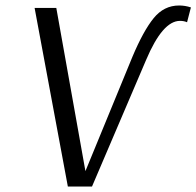

<svg xmlns="http://www.w3.org/2000/svg" viewBox="-20 -679 715 699"><path d="M675 -652 661 -598Q650 -603 635 -603Q572 -603 512 -461L315 0H227L106 -650H185L291 -56L462 -472Q502 -567 539.5 -613Q577 -659 632 -659Q654 -659 675 -652Z"/></svg>

Font: Arsenal
Style: Italic
Weight: 400
Italic angle: -9.10001°
Designer: Andrij Shevchenko
Foundry: Stairsfor
Version: Version 2.001;PS 002.001;hotconv 1.0.88;makeotf.lib2.5.64775